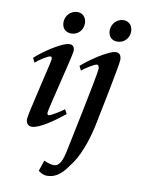

<svg xmlns="http://www.w3.org/2000/svg" viewBox="-97 -708 793 1035"><g transform="rotate(10 300.0 -191.0)"><path d="M49 -355 61 -331C85 -352 128 -379 141 -379C147 -379 149 -373 149 -365C149 -351 74 -51 74 -25C74 1 89 12 106 12C148 12 228 -46 280 -88L267 -112C252 -101 198 -65 185 -65C180 -65 177 -70 177 -78C177 -97 258 -407 258 -430C258 -450 249 -462 231 -462C188 -462 84 -389 49 -355ZM177 -573C177 -542 196 -520 228 -520C266 -520 292 -550 292 -586C292 -614 275 -640 243 -640C204 -640 177 -607 177 -573ZM185 239C185 239 208 258 231 258C268 258 305 244 348 179C387 133 427 37 448 -75C448 -75 514 -397 514 -425C514 -448 505 -463 485 -463C443 -463 339 -389 303 -356L315 -332C329 -345 381 -379 395 -379C404 -379 407 -369 407 -357C407 -328 318 96 318 96C305 165 288 195 260 195C236 195 211 183 205 180ZM430 -573C430 -542 448 -520 480 -520C518 -520 545 -550 545 -586C545 -614 528 -640 496 -640C457 -640 430 -607 430 -573Z"/></g></svg>

Font: KpRoman
Style: SemiboldItalic
Weight: 600
Italic angle: -11°
Version: Version 0.66